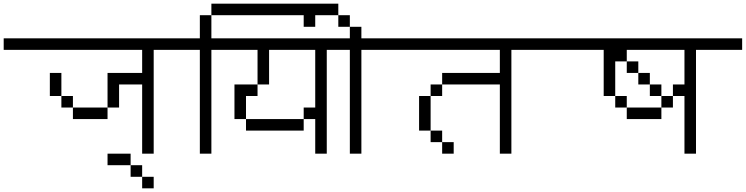

<svg xmlns="http://www.w3.org/2000/svg" viewBox="-20 -895 4040 1040"><path d="M1000 -625V-687.5H0V-625H750Q750 -625 750 -500H562.5V-312.5H375V-250H562.5V-312.5H625Q625 -312.5 625 -437.5H750Q750 -437.5 750 -62.5H812.5V-625ZM375 -312.5V-375H312.5V-312.5ZM312.5 -375Q312.5 -375 312.5 -500H250Q250 -500 250 -375Z M812.5 125V62.5H750V125ZM750 62.5V0H687.5V62.5ZM687.5 0V-62.5H562.5V0Z M2000 -625V-687.5H1000V-625H1375V-437.5H1250V-250H1312.5V-187.5H1625V-250H1312.5Q1312.5 -250 1312.5 -375H1375V-437.5H1437.5V-625H1687.5V-312.5H1625V-250H1687.5V-62.5H1750V-625Z M2000 -625V-687.5H1937.5V-750H1875V-687.5H1750V-625H1875V-62.5H1937.5V-625ZM1875 -750V-812.5H1812.5V-750ZM1812.5 -812.5V-875H1437.5V-812.5Z M1250 -625V-687.5H1125Q1125 -687.5 1125 -812.5H1062.5Q1062.5 -812.5 1062.5 -687.5H1000V-625H1062.5V-62.5H1125V-625ZM1687.5 -750V-812.5H1625V-750ZM1125 -812.5H1625V-875H1125Z M2437.5 -62.5V-125H2375V-62.5ZM3000 -625V-687.5H2000V-625H2687.5Q2687.5 -625 2687.5 -500H2375V-437.5H2312.5V-375H2250V-187.5H2312.5V-125H2375V-187.5H2312.5V-375H2375V-437.5H2687.5Q2687.5 -437.5 2687.5 -62.5H2750V-625Z M4000 -625V-687.5H3000V-625H3250Q3250 -625 3250 -375H3312.5V-312.5H3375V-250H3562.5V-312.5H3375V-375H3312.5V-562.5H3375V-500H3437.5V-437.5H3500V-375H3562.5V-312.5H3625V-375H3562.5V-437.5H3500V-500H3437.5V-562.5H3375V-625H3687.5V-437.5H3625V-375H3687.5V-62.5H3750V-625Z"/></svg>

Font: CalcUnifontExMono
Style: Regular
Weight: 500
Version: Version 15.0.06